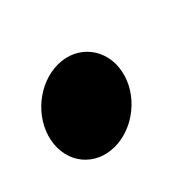

<svg xmlns="http://www.w3.org/2000/svg" viewBox="-59 -42 341 341"><g transform="rotate(-45 111.5 128.5)"><path d="M-0.4 127C-10.2 176.2 22.3 216 71.4 216C118.4 216 165.4 178.5 174.9 130.5C184.7 81.9 152 41 103.3 41C55.9 41 9.3 78.8 -0.4 127Z"/></g></svg>

Font: Smoothie
Style: BdIt
Weight: 700
Foundry: Cannot Into Space Fonts
Version: Version 0.8